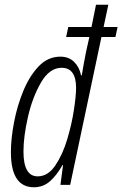

<svg xmlns="http://www.w3.org/2000/svg" viewBox="-20 -780 516 810"><path d="M79 -141Q79 -204 98 -287Q117 -370 153 -432Q189 -494 240 -494Q301 -494 301 -409Q301 -378 292 -317.5Q283 -257 263.5 -192Q244 -127 213 -81.5Q182 -36 139 -36Q79 -36 79 -141ZM244 -84H246L235 0H276L408 -624H467L476 -666H417L437 -760H385L366 -666H268L259 -624H357L343 -561Q338 -537 333.5 -511.5Q329 -486 325 -462H322Q315 -497 292.5 -519Q270 -541 235 -541Q182 -541 143 -500Q104 -459 78 -395.5Q52 -332 39 -263Q26 -194 26 -138Q26 10 123 10Q162 10 190.5 -15Q219 -40 244 -84Z"/></svg>

Font: Noto Sans Display Condensed Light
Style: Italic
Weight: 300
Width: 3
Designer: Monotype Design team
Foundry: Monotype Imaging Inc.
Version: 1.000